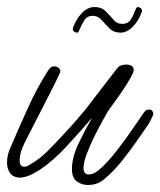

<svg xmlns="http://www.w3.org/2000/svg" viewBox="-34 -505 457 547"><path d="M216 22Q199 22 185 12Q171 2 171 -23Q171 -55 187.5 -91Q204 -127 229 -170Q197 -133 157.5 -90Q118 -47 79 -21Q45 1 23 1Q5 1 -4.5 -11Q-14 -23 -14 -42Q-14 -64 -4 -85Q18 -137 46 -198.5Q74 -260 105 -307Q108 -311 111.5 -313.5Q115 -316 120 -316Q127 -316 132.5 -312Q138 -308 138 -302Q138 -300 136 -296Q130 -282 114.5 -251.5Q99 -221 79 -182Q59 -143 38 -102Q22 -71 22 -48Q22 -30 35 -30Q41 -30 48 -34Q78 -51 101 -74Q124 -97 146 -121Q160 -136 173.5 -151Q187 -166 200 -182Q205 -187 219.5 -206Q234 -225 252 -248.5Q270 -272 284.5 -290.5Q299 -309 302 -313Q310 -321 326 -321Q334 -321 340.5 -317.5Q347 -314 347 -306Q347 -299 337.5 -282.5Q328 -266 315 -246.5Q302 -227 290 -211Q278 -195 273 -187Q269 -180 258 -160.5Q247 -141 234.5 -115.5Q222 -90 213 -66Q204 -42 204 -26Q204 -8 219 -8Q235 -8 256 -28Q277 -48 300 -77.5Q323 -107 343 -136.5Q363 -166 377 -186Q381 -191 385 -192Q389 -193 391 -193Q401 -193 403 -181Q403 -178 396 -164Q389 -150 382 -141Q373 -128 354.5 -101.5Q336 -75 312.5 -45.5Q289 -16 261 7Q243 22 216 22ZM309 -412Q290 -412 278 -424Q266 -436 255.5 -448Q245 -460 230 -460Q214 -460 206 -447Q198 -434 190 -415Q189 -412 185 -412Q181 -412 176.5 -415.5Q172 -419 174 -426Q183 -451 199.5 -468Q216 -485 235 -485Q255 -485 267 -473Q279 -461 289 -449Q299 -437 314 -437Q331 -437 339 -450Q347 -463 354 -482Q356 -485 359 -485Q363 -485 367.5 -481Q372 -477 370 -471Q361 -446 344.5 -429Q328 -412 309 -412Z"/></svg>

Font: Ms Madi
Style: Regular
Weight: 400
Designer: Robert E. Leuschke
Foundry: Robert E. Leuschke
Version: Version 1.010; ttfautohint (v1.8.3)